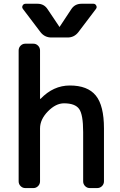

<svg xmlns="http://www.w3.org/2000/svg" viewBox="-20 -1001 625 1000"><path d="M521.5 -56.6Q521.5 -42 511.2 -31.7Q501 -21.5 486.3 -21.5H447.3Q433.6 -21.5 423.3 -31.7Q413.1 -42 413.1 -56.6V-313.5Q413.1 -404.3 392.1 -433.6Q371.1 -462.9 313.5 -462.9Q270.5 -462.9 229.5 -420.9Q188.5 -378.9 188.5 -332V-56.6Q188.5 -42 178.2 -31.7Q168 -21.5 154.3 -21.5H111.3Q97.7 -21.5 87.4 -31.7Q77.1 -42 77.1 -56.6V-738.3Q77.1 -752.9 87.4 -763.2Q97.7 -773.4 111.3 -773.4H154.3Q168 -773.4 178.2 -763.2Q188.5 -752.9 188.5 -738.3V-488.3Q188.5 -486.3 189.5 -485.8Q190.4 -485.4 191.4 -486.3Q257.8 -555.7 343.8 -555.7Q436.5 -555.7 479 -503.4Q521.5 -451.2 521.5 -332ZM288.1 -863.3Q288.1 -861.3 290 -861.3Q292 -861.3 292 -863.3L350.6 -952.1Q369.1 -981.4 404.3 -981.4H466.8Q476.6 -981.4 481.4 -971.7Q483.4 -967.8 483.4 -963.9Q483.4 -959 479.5 -954.1L387.7 -833Q366.2 -805.7 332 -805.7H248Q212.9 -805.7 191.4 -833L99.6 -954.1Q95.7 -959 95.7 -963.9Q95.7 -967.8 97.7 -971.7Q102.5 -981.4 113.3 -981.4H175.8Q210 -981.4 228.5 -952.1Z"/></svg>

Font: Gen Jyuu GothicL Medium
Style: Regular
Weight: 500
Designer: [Source Han Sans]
Ryoko NISHIZUKA  (kana & ideographs); Paul D. Hunt (Latin, Greek & Cyrillic); Wenlong ZHANG  (bopomofo
Version: Version 1.002.20150607